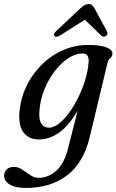

<svg xmlns="http://www.w3.org/2000/svg" viewBox="-74 -679 575 948"><path d="M368.5 -0.5Q338 126 256.5 187.5Q175 249 54 249Q1.5 249 -26 232Q-53.5 215 -53.5 188.5Q-53.5 170 -40.8 157.5Q-28 145 -6 145Q16.5 145 36.2 158.5Q56 172 75.5 185.5Q95 199 117.5 199Q163.5 199 203 164.8Q242.5 130.5 262 54L309.5 -133Q227.5 9.5 117 9.5Q69 9.5 42.2 -25Q15.5 -59.5 22.5 -131Q28 -193 55.5 -251.2Q83 -309.5 128.5 -356Q174 -402.5 233.8 -429.8Q293.5 -457 363 -457Q423 -457 452.8 -444.5Q482.5 -432 481 -413.5Q479.5 -398.5 470 -391.5Q460.5 -384.5 456.5 -367ZM121.5 -140Q116 -90 129.8 -69.2Q143.5 -48.5 166 -48.5Q196.5 -48.5 229.2 -79Q262 -109.5 291.2 -158.5Q320.5 -207.5 340 -263.5Q359.5 -319.5 363.5 -370Q367.5 -415 333.5 -415Q299 -415 263.5 -391.8Q228 -368.5 197.5 -329.2Q167 -290 146.5 -241Q126 -192 121.5 -140ZM222.5 -504Q203.5 -492 195 -501.5Q187.5 -510.5 203 -525L323 -638Q334.5 -648 343.5 -653.5Q352.5 -659 363.5 -659Q374.5 -659 380.8 -653.5Q387 -648 392.5 -638L454 -524.5Q458 -517.5 456 -511Q454 -504.5 449.5 -501.5Q437 -493 425 -504L345 -581.5Z"/></svg>

Font: Fraunces 72pt S050
Style: Italic
Weight: 400
Italic angle: -16°
Version: Version 1.000; ttfautohint (v1.8.3)